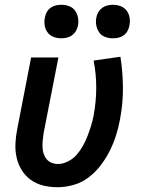

<svg xmlns="http://www.w3.org/2000/svg" viewBox="-20 -770 590 802"><path d="M220 12Q189 12 160.5 5Q132 -2 109 -18.5Q86 -35 71 -59Q56 -83 49.5 -111.5Q43 -140 44.5 -170.5Q46 -201 52 -231L110 -530H224L162 -213Q160 -199 158.5 -184.5Q157 -170 157.5 -156Q158 -142 162 -129Q166 -116 174 -106Q182 -96 194.5 -90.5Q207 -85 222 -85Q243 -85 264.5 -96Q286 -107 301 -124.5Q316 -142 327 -162Q338 -182 346 -203Q354 -224 360.5 -245Q367 -266 371 -287Q382 -346 382 -404Q382 -462 371 -517L483 -533Q493 -470 493.5 -403.5Q494 -337 481 -270Q475 -237 464.5 -204Q454 -171 438.5 -140Q423 -109 401 -80Q379 -51 350 -29Q321 -7 287 2.5Q253 12 220 12ZM451 -610Q434 -610 418.5 -616Q403 -622 394 -635Q385 -648 382 -665Q379 -682 383 -699Q385 -710 391.5 -720.5Q398 -731 408 -738Q418 -745 429.5 -747.5Q441 -750 452 -750Q469 -750 484.5 -744Q500 -738 509.5 -725Q519 -712 521.5 -695Q524 -678 520 -661Q518 -650 512 -639.5Q506 -629 496 -622Q486 -615 474.5 -612.5Q463 -610 451 -610ZM236 -610Q219 -610 203.5 -616Q188 -622 178.5 -635Q169 -648 166.5 -665Q164 -682 168 -699Q170 -710 176 -720.5Q182 -731 192 -738Q202 -745 213.5 -747.5Q225 -750 237 -750Q254 -750 269.5 -744Q285 -738 294 -725Q303 -712 306 -695Q309 -678 305 -661Q303 -650 296.5 -639.5Q290 -629 280 -622Q270 -615 258.5 -612.5Q247 -610 236 -610Z"/></svg>

Font: Lode
Style: Bold Italic
Weight: 700
Italic angle: -11°
Monospace: yes
Designer: Belleve Invis
Foundry: Belleve Invis
Version: Version 29.2.0; ttfautohint (v1.8.3)